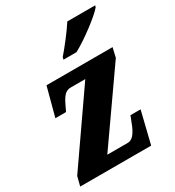

<svg xmlns="http://www.w3.org/2000/svg" viewBox="-183 -875 898 984"><g transform="rotate(-30 266.0 -383.0)"><path d="M252 -606H329C395 -641 503 -723 529 -756L532 -766H367C339 -722 288 -657 255 -619ZM1 0H421L467 -188H407L398 -165C382 -122 362 -72 324 -72H203L489 -480L502 -536H111L66 -367H129L131 -371C156 -422 170 -464 213 -464H299L15 -55Z"/></g></svg>

Font: Noto Serif ExtraCondensed Black
Style: Italic
Weight: 900
Width: 2
Italic angle: -12°
Designer: Monotype Design Team
Foundry: Monotype Imaging Inc.
Version: Version 2.014